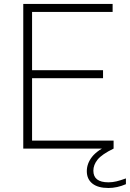

<svg xmlns="http://www.w3.org/2000/svg" viewBox="-20 -760 664 982"><path d="M99 0V-740H556V-699H144V-401H507V-360H144V-41H561V0ZM534.5 201.5Q481 201.5 452.5 178.8Q424 156 424 115.5Q424 76.5 450.8 42.2Q477.5 8 546 -24.5L561 0Q500.5 29.5 479 56.5Q457.5 83.5 457.5 113Q457.5 172.5 534.5 172.5Q555.5 172.5 576 167.5Q596.5 162.5 624 152.5V182Q579 201.5 534.5 201.5Z"/></svg>

Font: Encode Sans Semi Expanded ExtraLight
Style: Regular
Weight: 200
Width: 6
Designer: Multiple Designers
Foundry: Impallari Type
Version: Version 3.000; ttfautohint (v1.8.3) -l 8 -r 50 -G 200 -x 14 